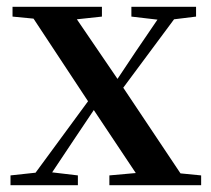

<svg xmlns="http://www.w3.org/2000/svg" viewBox="-20 -547 624 567"><path d="M368 -498 445 -489 381 -395 327 -314 207 -490 281 -498V-527H17V-498L79 -492L240 -248L85 -37L11 -29V0H210V-29L134 -38L202 -140L257 -222L381 -36L303 -29V0H574V-29L513 -35L344 -288L494 -490L559 -498V-527H368Z"/></svg>

Font: Noto Serif CJK KR SemiBold
Style: Regular
Weight: 600
Designer: Ryoko NISHIZUKA 西塚涼子 (kana & ideographs); Frank Grießhammer (Latin, Greek & Cyrillic); Wenlong ZHANG 张文龙 (bopomofo); San
Foundry: Adobe
Version: Version 2.001;hotconv 1.1.0;makeotfexe 2.6.0